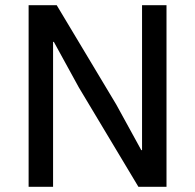

<svg xmlns="http://www.w3.org/2000/svg" viewBox="-20 -718 750 738"><path d="M512 0H620V-698H526V-141H523L427 -316L198 -698H90V0H184V-557H187L283 -382Z"/></svg>

Font: IBM Plex Thai Text
Style: Regular
Weight: 450
Designer: Mike Abbink, Paul van der Laan, Pieter van Rosmalen, Ben Mitchell, Mark Frömberg
Foundry: Bold Monday
Version: Version 1.0